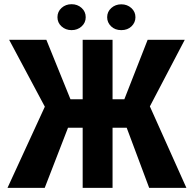

<svg xmlns="http://www.w3.org/2000/svg" viewBox="-20 -902 923 922"><path d="M588.4 -288.6H520.5V0H377V-288.6H306.6L194.8 0H16.1L195.3 -389.6L23.9 -710.9H202.6L318.4 -425.3H377V-710.9H520.5V-425.3H577.1L689 -710.9H867.2L699.7 -391.1L875 0H696.3ZM494.6 -819.3Q494.6 -845.7 514.4 -863.5Q534.2 -881.3 562.5 -881.3Q590.8 -881.3 610.6 -863.5Q630.4 -845.7 630.4 -819.3Q630.4 -793.9 611.6 -775.6Q592.8 -757.3 562.5 -757.3Q532.2 -757.3 513.4 -775.6Q494.6 -793.9 494.6 -819.3ZM255.9 -819.3Q255.9 -846.2 275.6 -864Q295.4 -881.8 323.7 -881.8Q352.1 -881.8 371.8 -864Q391.6 -846.2 391.6 -819.3Q391.6 -793 371.8 -775.1Q352.1 -757.3 323.7 -757.3Q295.4 -757.3 275.6 -775.1Q255.9 -793 255.9 -819.3Z"/></svg>

Font: MAUL Condensed Bold
Style: Condensed Bold
Weight: 700
Designer: MAUL
Version: Version 1.0; 2020; ttfautohint (v1.8.3)